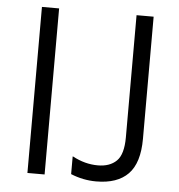

<svg xmlns="http://www.w3.org/2000/svg" viewBox="-53 -781 785 842"><g transform="rotate(5 340.0 -360.0)"><path d="M97.7 -731H173.3V0H97.7ZM289.1 -11.7V-89.4H291Q345.2 -60.1 402.3 -60.1Q454.6 -60.1 484.4 -89.1Q514.2 -118.2 514.2 -193.4V-731H589.4V-193.4Q589.4 -86.9 541.7 -38.1Q494.1 10.7 400.9 10.7Q343.3 10.7 289.1 -11.7Z"/></g></svg>

Font: Glacial Indifference
Style: Regular
Weight: 400
Designer: Alfredo Marco Pradil
Foundry: Alfredo Marco Pradil
Version: Version 1.312